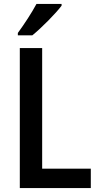

<svg xmlns="http://www.w3.org/2000/svg" viewBox="-20 -959 506 979"><path d="M294 -939H166C142 -894 104 -836 71 -791V-779H145C191 -816 265 -891 294 -930ZM81 0H443V-99H195V-714H81Z"/></svg>

Font: Noto Sans UI SemiCondensed Medium
Style: Regular
Weight: 500
Width: 4
Designer: Monotype Design Team
Foundry: Monotype Imaging Inc.
Version: Version 1.901